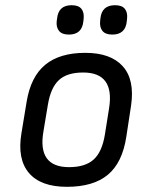

<svg xmlns="http://www.w3.org/2000/svg" viewBox="-20 -702 565 734"><path d="M409.2 -569.8Q382.8 -569.8 371.6 -584Q360.4 -598.1 362.8 -621.1L363.8 -630.9Q368.7 -682.1 419.9 -682.1Q446.3 -682.1 457.3 -668.2Q468.3 -654.3 465.8 -630.9L464.8 -621.1Q460 -569.8 409.2 -569.8ZM243.2 -569.8Q216.8 -569.8 205.6 -584Q194.3 -598.1 196.8 -621.1L198.2 -630.9Q203.1 -682.1 253.9 -682.1Q280.3 -682.1 291.3 -668.2Q302.2 -654.3 299.8 -630.9L298.8 -621.1Q293.9 -569.8 243.2 -569.8ZM235.8 12.2Q135.7 12.2 90.6 -40.8Q45.4 -93.8 62 -192.9L82 -314Q97.7 -408.7 152.8 -454.3Q208 -500 306.2 -500Q403.3 -500 449.5 -448.5Q495.6 -397 481 -297.9L462.9 -179.2Q447.8 -80.1 392.3 -33.9Q336.9 12.2 235.8 12.2ZM244.1 -63Q305.7 -63 337.9 -92Q370.1 -121.1 380.9 -187L397 -288.1Q418.9 -424.8 297.9 -424.8Q236.3 -424.8 205.1 -395.8Q173.8 -366.7 163.1 -301.8L146 -199.2Q122.6 -63 244.1 -63Z"/></svg>

Font: Sofia Sans
Style: Italic
Weight: 400
Italic angle: -9°
Designer: Botio Nikoltchev, Ani Petrova
Foundry: lettersoup
Version: Version 4.100